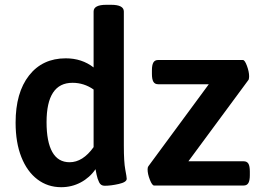

<svg xmlns="http://www.w3.org/2000/svg" viewBox="-20 -773 1094 800"><path d="M45 -262Q45 -387 101 -458.5Q157 -530 254 -530Q321 -530 370 -492V-725Q370 -753 423 -753H443Q496 -753 496 -725V-166Q496 -98 502 -66.5Q508 -35 508 -28Q508 -14 475 -6.5Q442 1 416 1Q400 1 393 -13.5Q386 -28 382.5 -45Q379 -62 378 -68Q354 -33 316.5 -13Q279 7 235 7Q179 7 136 -25.5Q93 -58 69 -118.5Q45 -179 45 -262ZM370 -160V-400Q330 -428 282 -428Q174 -428 174 -264Q174 -182 198 -139.5Q222 -97 270 -97Q325 -97 370 -160ZM595 -67Q595 -76 598 -80L850 -422H639Q625 -422 619 -432.5Q613 -443 613 -465V-480Q613 -502 619 -512.5Q625 -523 639 -523H992Q1000 -523 1009 -498.5Q1018 -474 1018 -455Q1018 -447 1016 -441L765 -101H995Q1009 -101 1015 -91Q1021 -81 1021 -58V-43Q1021 -21 1015 -10.5Q1009 0 995 0H622Q614 0 604.5 -24Q595 -48 595 -67Z"/></svg>

Font: Asap-SemiBold
Style: Regular
Weight: 600
Designer: Pablo Cosgaya
Foundry: Omnibus-Type
Version: Version 2.000; ttfautohint (v1.8)